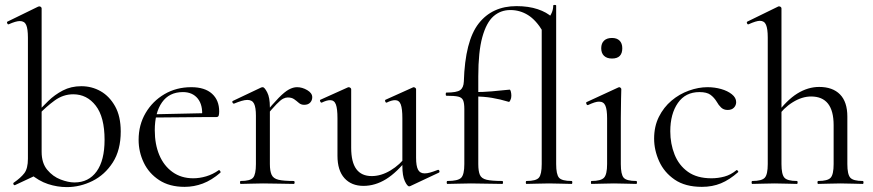

<svg xmlns="http://www.w3.org/2000/svg" viewBox="-20 -751 3565 784"><path d="M253 13Q214 13 176 0.5Q138 -12 103 -42L150 -131Q150 -85 173 -57.5Q196 -30 227.5 -18Q259 -6 284 -6Q342 -6 374.5 -51Q407 -96 407 -180Q407 -273 371 -319.5Q335 -366 279 -366Q238 -366 203 -340.5Q168 -315 138 -283L130 -290Q151 -313 177 -338.5Q203 -364 236.5 -381.5Q270 -399 312 -399Q355 -399 391 -378.5Q427 -358 450 -317Q473 -276 473 -214Q473 -138 440.5 -87.5Q408 -37 357.5 -12Q307 13 253 13ZM41 5Q37 6 35 1.5Q33 -3 36 -5Q65 -25 79.5 -44Q94 -63 94 -103V-597Q94 -633 87 -649Q80 -665 61 -665Q45 -665 16 -652Q12 -650 9.5 -656Q7 -662 11 -663L136 -724Q139 -725 141 -725Q144 -725 147 -722.5Q150 -720 150 -717V-46Z M734 12Q672 12 630 -15.5Q588 -43 567 -87Q546 -131 546 -180Q546 -241 574.5 -289.5Q603 -338 651.5 -366.5Q700 -395 761 -395Q816 -395 845.5 -368.5Q875 -342 875 -296Q875 -285 873 -279Q871 -273 863 -273H805Q809 -322 787.5 -348.5Q766 -375 727 -375Q671 -375 641.5 -333Q612 -291 612 -219Q612 -162 630.5 -118Q649 -74 684.5 -48.5Q720 -23 769 -23Q795 -23 822 -31Q849 -39 873 -56Q875 -58 878.5 -53.5Q882 -49 880 -46Q844 -15 808 -1.5Q772 12 734 12ZM594 -271 593 -284 821 -289V-273Z M1061 -271 1057 -282Q1094 -327 1118 -351.5Q1142 -376 1159.5 -385.5Q1177 -395 1193 -395Q1214 -395 1234.5 -383Q1255 -371 1255 -354Q1255 -341 1246.5 -332Q1238 -323 1222 -323Q1209 -323 1200 -331Q1191 -339 1181 -346Q1171 -353 1155 -353Q1146 -353 1136 -348Q1126 -343 1109 -325.5Q1092 -308 1061 -271ZM963 0Q960 0 960 -6Q960 -12 963 -12Q1002 -12 1013.5 -25.5Q1025 -39 1025 -81V-279Q1025 -312 1017.5 -327.5Q1010 -343 990 -343Q980 -343 966.5 -339Q953 -335 936 -328Q932 -327 929.5 -332Q927 -337 931 -339L1047 -394Q1050 -395 1053 -395Q1060 -395 1071 -374Q1082 -353 1082 -313V-81Q1082 -53 1089 -37.5Q1096 -22 1117 -17Q1138 -12 1179 -12Q1183 -12 1183 -6Q1183 0 1179 0Q1155 0 1122.5 -1Q1090 -2 1054 -2Q1028 -2 1004 -1Q980 0 963 0Z M1464 8Q1415 8 1386.5 -23.5Q1358 -55 1358 -115V-268Q1358 -307 1351.5 -324.5Q1345 -342 1328 -342Q1314 -342 1294 -332Q1290 -331 1287.5 -337Q1285 -343 1289 -344L1400 -394Q1402 -395 1404 -395Q1407 -395 1410.5 -392.5Q1414 -390 1414 -387V-148Q1414 -89 1435 -60.5Q1456 -32 1498 -32Q1536 -32 1574.5 -55Q1613 -78 1642 -117L1647 -106Q1601 -47 1556.5 -19.5Q1512 8 1464 8ZM1679 -387V-107Q1679 -73 1687 -58Q1695 -43 1714 -43Q1724 -43 1736.5 -46.5Q1749 -50 1767 -57Q1772 -59 1774 -53.5Q1776 -48 1772 -46L1655 9Q1653 10 1651 10Q1643 10 1633 -11.5Q1623 -33 1623 -73V-268Q1623 -307 1616.5 -324.5Q1610 -342 1593 -342Q1579 -342 1559 -332Q1555 -331 1553 -337Q1551 -343 1555 -344L1666 -394Q1668 -395 1669 -395Q1672 -395 1675.5 -392.5Q1679 -390 1679 -387Z M1807 0Q1804 0 1804 -6Q1804 -12 1807 -12Q1850 -12 1863 -25Q1876 -38 1876 -81V-306Q1876 -330 1871 -341.5Q1866 -353 1851 -356.5Q1836 -360 1803 -360Q1800 -360 1800 -366.5Q1800 -373 1803 -373Q1845 -373 1859 -383Q1873 -393 1874 -418Q1879 -584 1934.5 -655Q1990 -726 2089 -726Q2138 -726 2175.5 -713.5Q2213 -701 2235 -680L2197 -622Q2169 -669 2136 -689.5Q2103 -710 2064 -710Q2024 -710 1995 -684.5Q1966 -659 1949.5 -599.5Q1933 -540 1933 -439V-81Q1933 -52 1939.5 -37Q1946 -22 1967 -17Q1988 -12 2031 -12Q2034 -12 2034 -6Q2034 0 2031 0Q1998 0 1967 -1Q1936 -2 1903 -2Q1877 -2 1851.5 -1Q1826 0 1807 0ZM2058 -335Q2022 -346 1988.5 -351.5Q1955 -357 1918 -357V-375Q1953 -375 1988 -378Q2023 -381 2061 -385Q2064 -385 2066 -377Q2068 -369 2068 -360Q2068 -350 2064 -342Q2060 -334 2058 -335ZM2130 0Q2127 0 2127 -6Q2127 -12 2130 -12Q2169 -12 2180.5 -25.5Q2192 -39 2192 -81V-661Q2206 -664 2216.5 -674.5Q2227 -685 2233 -699Q2239 -713 2239 -728Q2239 -731 2245 -731Q2251 -731 2251 -728V-81Q2251 -39 2262.5 -25.5Q2274 -12 2314 -12Q2317 -12 2317 -6Q2317 0 2314 0Q2296 0 2272 -1Q2248 -2 2222 -2Q2196 -2 2171.5 -1Q2147 0 2130 0Z M2395 0Q2393 0 2393 -6Q2393 -12 2395 -12Q2434 -12 2446.5 -25.5Q2459 -39 2459 -81V-268Q2459 -303 2452 -319.5Q2445 -336 2426 -336Q2418 -336 2407 -332.5Q2396 -329 2381 -322Q2377 -321 2374.5 -326.5Q2372 -332 2375 -334L2505 -394Q2508 -395 2509 -395Q2511 -395 2514 -392.5Q2517 -390 2517 -387Q2517 -379 2516 -348Q2515 -317 2515 -269V-81Q2515 -39 2526.5 -25.5Q2538 -12 2578 -12Q2581 -12 2581 -6Q2581 0 2578 0Q2560 0 2536.5 -1Q2513 -2 2487 -2Q2461 -2 2437.5 -1Q2414 0 2395 0ZM2479 -512Q2458 -512 2446.5 -523Q2435 -534 2435 -554Q2435 -574 2446.5 -585Q2458 -596 2479 -596Q2499 -596 2510 -585Q2521 -574 2521 -554Q2521 -512 2479 -512Z M2846 12Q2778 12 2735 -17.5Q2692 -47 2671.5 -92.5Q2651 -138 2651 -185Q2651 -235 2670.5 -274Q2690 -313 2722 -340Q2754 -367 2793 -381Q2832 -395 2869 -395Q2898 -395 2924.5 -387.5Q2951 -380 2968.5 -366Q2986 -352 2986 -334Q2986 -321 2977 -311.5Q2968 -302 2951 -302Q2935 -302 2924.5 -312Q2914 -322 2907 -335Q2896 -353 2881 -364Q2866 -375 2836 -375Q2779 -375 2748 -330.5Q2717 -286 2717 -215Q2717 -164 2734.5 -120Q2752 -76 2789 -49.5Q2826 -23 2885 -23Q2912 -23 2938 -30Q2964 -37 2987 -56Q2989 -58 2992.5 -54Q2996 -50 2994 -48Q2959 -17 2924 -2.5Q2889 12 2846 12Z M3052 0Q3049 0 3049 -6Q3049 -12 3052 -12Q3091 -12 3103 -25.5Q3115 -39 3115 -81V-598Q3115 -633 3108 -649.5Q3101 -666 3083 -666Q3068 -666 3037 -652Q3033 -650 3030.5 -655.5Q3028 -661 3032 -663L3159 -725Q3161 -725 3161 -725Q3161 -725 3162 -725Q3165 -725 3168 -722.5Q3171 -720 3171 -717V-81Q3171 -39 3183 -25.5Q3195 -12 3234 -12Q3237 -12 3237 -6Q3237 0 3234 0Q3216 0 3193 -1Q3170 -2 3143 -2Q3117 -2 3093 -1Q3069 0 3052 0ZM3321 0Q3318 0 3318 -6Q3318 -12 3321 -12Q3360 -12 3372 -25.5Q3384 -39 3384 -81V-240Q3384 -357 3292 -357Q3255 -357 3217 -333.5Q3179 -310 3152 -270L3148 -282Q3192 -342 3235.5 -369Q3279 -396 3325 -396Q3380 -396 3410 -365.5Q3440 -335 3440 -275V-81Q3440 -39 3452 -25.5Q3464 -12 3503 -12Q3506 -12 3506 -6Q3506 0 3503 0Q3485 0 3462 -1Q3439 -2 3412 -2Q3386 -2 3362 -1Q3338 0 3321 0Z"/></svg>

Font: Cormorant Light
Style: Regular
Weight: 400
Version: Version 4.000